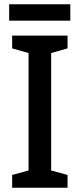

<svg xmlns="http://www.w3.org/2000/svg" viewBox="-20 -881 375 901"><path d="M297 0H37V-60L114 -81V-632L37 -654V-714H297V-654L220 -632V-81L297 -60ZM310 -861V-784H23V-861Z"/></svg>

Font: Noto Sans Georgian SemiCondensed Medium
Style: Regular
Weight: 500
Width: 4
Designer: Monotype Design Team, Akaki Razmadze
Foundry: Google LLC
Version: Version 2.005; ttfautohint (v1.8.4.7-5d5b)